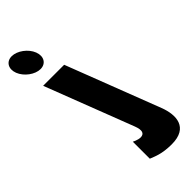

<svg xmlns="http://www.w3.org/2000/svg" viewBox="-390 -819 1143 1143"><g transform="rotate(-45 181.5 -247.5)"><path d="M1.9 -513 216.8 45C235.3 93 224.8 115 194.8 115C172.8 115 144 100 144 100L144.1 243C173.4 254 213.4 275 297.4 275C438.4 275 442 170 406.9 79L178.9 -513ZM-57.2 -682C-38.7 -634 15.7 -594 61.7 -594C107.7 -594 131.3 -634 112.8 -682C94.3 -730 39.9 -770 -6.1 -770C-52.1 -770 -75.7 -730 -57.2 -682Z"/></g></svg>

Font: Hussar
Style: BdOpOblFour
Weight: 700
Foundry: Cannot Into Space Fonts
Version: Version 2.00